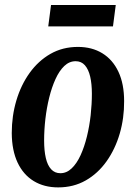

<svg xmlns="http://www.w3.org/2000/svg" viewBox="-20 -760 561 792"><path d="M301.5 -566.5Q359.5 -566.5 402.2 -540.2Q445 -514 468.5 -464Q492 -414 492 -343Q492.5 -272.5 473.8 -208.5Q455 -144.5 419.5 -94.5Q384 -44.5 333.8 -15.8Q283.5 13 220 13Q162 13 119 -13.2Q76 -39.5 52.5 -89.5Q29 -139.5 28.5 -211Q28.5 -281.5 47.5 -345.5Q66.5 -409.5 102.2 -459.2Q138 -509 188.2 -537.8Q238.5 -566.5 301.5 -566.5ZM292 -507.5Q266 -507.5 245.2 -487.8Q224.5 -468 209 -434Q193.5 -400 183 -357.5Q172.5 -315 167.2 -269.2Q162 -223.5 162 -180Q162 -138.5 169 -108.2Q176 -78 191 -61.8Q206 -45.5 229 -45.5Q255 -45.5 276 -65.8Q297 -86 312.5 -120Q328 -154 338.5 -196.8Q349 -239.5 354 -285Q359 -330.5 359 -373.5Q359 -414 352 -444Q345 -474 330.2 -490.8Q315.5 -507.5 292 -507.5ZM190.5 -739.5H457.5L446 -651H179Z"/></svg>

Font: Merriweather 24pt SemiCondensed
Style: Bold Italic
Weight: 700
Width: 4
Italic angle: -7.8°
Designer: Eben Sorkin
Foundry: Eben Sorkin
Version: Version 2.101